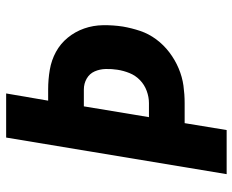

<svg xmlns="http://www.w3.org/2000/svg" viewBox="-88 -688 775 640"><g transform="rotate(-90 300.0 -367.5)"><path d="M40 0 162 -735H309L285 -595H322Q356 -595 388 -589.5Q420 -584 447.5 -569Q475 -554 495 -529.5Q515 -505 525.5 -475Q536 -445 536.5 -412Q537 -379 532 -346Q527 -317 517.5 -288.5Q508 -260 489.5 -235Q471 -210 446 -191Q421 -172 392.5 -160Q364 -148 335 -144Q306 -140 277 -140H210L187 0ZM230 -259H277Q297 -259 317.5 -266.5Q338 -274 353.5 -289Q369 -304 377 -324Q385 -344 388 -364Q391 -383 390.5 -403Q390 -423 382.5 -440Q375 -457 358.5 -466.5Q342 -476 322 -476H266Z"/></g></svg>

Font: Iosevka Curly HvExObl
Style: Regular
Weight: 900
Width: 7
Italic angle: -9°
Monospace: yes
Designer: Belleve Invis
Foundry: Belleve Invis
Version: Version 11.1.0; ttfautohint (v1.8.3)